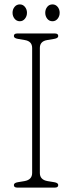

<svg xmlns="http://www.w3.org/2000/svg" viewBox="-20 -852 328 872"><path d="M161 -66.5Q161 -35.5 196 -29.5L226.5 -24.5Q244.5 -21.5 244.5 -11.5Q244.5 0 229 0H58.5Q43 0 43 -11.5Q43 -21.5 61 -24.5L91 -29.5Q126 -35.5 126 -66.5V-634Q126 -664.5 93 -670L61 -675.5Q43 -678.5 43 -688.5Q43 -700 58.5 -700H229Q244.5 -700 244.5 -688.5Q244.5 -678.5 226.5 -675.5L194 -670Q161 -664.5 161 -634ZM70 -755.5Q55.5 -755.5 46.2 -767Q37 -778.5 37 -794Q37 -809.5 46.2 -820.8Q55.5 -832 70 -832Q84 -832 93.2 -820.8Q102.5 -809.5 102.5 -794Q102.5 -778.5 93.2 -767Q84 -755.5 70 -755.5ZM218.5 -755.5Q203.5 -755.5 194.5 -767Q185.5 -778.5 185.5 -794Q185.5 -809.5 194.5 -820.8Q203.5 -832 218.5 -832Q232.5 -832 241.8 -820.8Q251 -809.5 251 -794Q251 -778.5 241.8 -767Q232.5 -755.5 218.5 -755.5Z"/></svg>

Font: Fraunces 72pt S100 Thin
Style: Regular
Weight: 100
Version: Version 1.000; ttfautohint (v1.8.3)